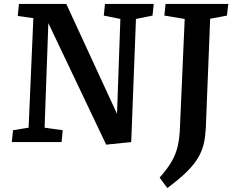

<svg xmlns="http://www.w3.org/2000/svg" viewBox="-20 -720 1197 973"><path d="M573 -143 590 -624 506 -641 512 -700H759L753 -641L669 -624L645 0L518 13L225 -603L206 -73L298 -60L292 0H40L46 -60L125 -73L149 -628L70 -639L76 -700H316ZM916 -624 813 -641 819 -700H1137L1130 -641L1045 -625L1023 -71Q1021 -31 1013.5 4.5Q1006 40 986.5 75Q967 110 928.5 148.5Q890 187 828 233L789 180Q828 136 849.5 99Q871 62 880.5 21.5Q890 -19 892 -76Z"/></svg>

Font: Literata 12pt SemiBold
Style: Italic
Weight: 600
Italic angle: -2°
Designer: Latin by Veronika Burian and Jose Scaglione. Greek by Irene Vlachou. Cyrillic by Vera Evstafieva
Foundry: TypeTogether
Version: Version 3.002